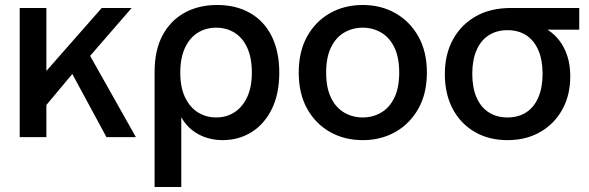

<svg xmlns="http://www.w3.org/2000/svg" viewBox="-20 -550 2363 770"><path d="M130 -86V-261H162L388 -518H508L312 -292L294 -282ZM59 0V-518H166V0ZM407 0 248 -294 311 -380 525 0Z M600 200V-262Q600 -348 631.5 -407.5Q663 -467 719.5 -498.5Q776 -530 851 -530Q927 -530 983.5 -497.5Q1040 -465 1070 -404Q1100 -343 1100 -259Q1100 -174 1070.5 -113.5Q1041 -53 989.5 -20.5Q938 12 872 12Q840 12 809 2.5Q778 -7 752 -27Q726 -47 708 -78H707V200ZM847 -79Q888 -79 920 -99.5Q952 -120 971 -160Q990 -200 990 -259Q990 -318 971.5 -358.5Q953 -399 920.5 -419Q888 -439 847 -439Q806 -439 773.5 -419Q741 -399 722 -358.5Q703 -318 703 -259Q703 -200 722 -160Q741 -120 773.5 -99.5Q806 -79 847 -79Z M1435 12Q1361 12 1303 -21Q1245 -54 1211.5 -114.5Q1178 -175 1178 -259Q1178 -343 1211.5 -403.5Q1245 -464 1303 -497Q1361 -530 1435 -530Q1508 -530 1566 -497Q1624 -464 1658 -403.5Q1692 -343 1692 -259Q1692 -175 1658 -114.5Q1624 -54 1566 -21Q1508 12 1435 12ZM1435 -79Q1475 -79 1508.5 -98.5Q1542 -118 1561.5 -158Q1581 -198 1581 -259Q1581 -320 1561.5 -360Q1542 -400 1508.5 -419.5Q1475 -439 1435 -439Q1394 -439 1360.5 -419.5Q1327 -400 1307.5 -360Q1288 -320 1288 -259Q1288 -198 1307.5 -158Q1327 -118 1360.5 -98.5Q1394 -79 1435 -79Z M2015 12Q1940 12 1883 -21.5Q1826 -55 1795 -114.5Q1764 -174 1764 -253Q1764 -332 1796.5 -391.5Q1829 -451 1888 -484.5Q1947 -518 2029 -518H2303V-431H2177V-430Q2204 -413 2224 -386.5Q2244 -360 2255.5 -324.5Q2267 -289 2267 -244Q2267 -168 2235 -110.5Q2203 -53 2146.5 -20.5Q2090 12 2015 12ZM2015 -79Q2059 -79 2090.5 -99.5Q2122 -120 2139 -159.5Q2156 -199 2156 -254Q2156 -309 2139 -348.5Q2122 -388 2090.5 -408.5Q2059 -429 2015 -429Q1972 -429 1940 -408.5Q1908 -388 1891 -348.5Q1874 -309 1874 -254Q1874 -199 1891 -159.5Q1908 -120 1940 -99.5Q1972 -79 2015 -79Z"/></svg>

Font: TikTok Sans 24pt Medium
Style: Regular
Weight: 500
Version: Version 4.000